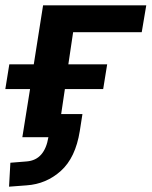

<svg xmlns="http://www.w3.org/2000/svg" viewBox="-21 -516 570 722"><path d="M13 186 18 96 80 91Q114 88 134 65Q154 42 161 0H63L92 -181H-1L14 -274H106L141 -496H529L512 -395H254L236 -274H382L367 -181H223L209 -87H289L279 -23Q263 77 208 126.5Q153 176 79 181Z"/></svg>

Font: Nunito Sans 9pt
Style: Bold Italic
Weight: 700
Italic angle: -9°
Version: Version 3.101;gftools[0.9.27]